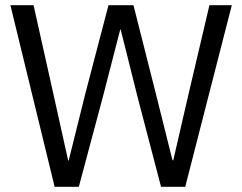

<svg xmlns="http://www.w3.org/2000/svg" viewBox="-20 -718 931 738"><path d="M190 0 20 -698H109L184 -362L242 -101H244L309 -362L397 -698H493L578 -362L643 -102H646L706 -362L785 -698H871L692 0H599L508 -348L444 -604H442L376 -348L283 0Z"/></svg>

Font: IBM Plex Sans
Style: Regular
Weight: 400
Designer: Mike Abbink, Paul van der Laan, Pieter van Rosmalen
Foundry: Bold Monday
Version: Version 3.005